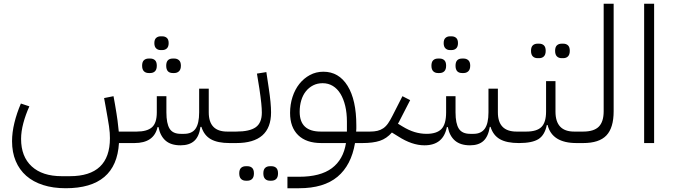

<svg xmlns="http://www.w3.org/2000/svg" viewBox="-20 -760 3576 1020"><path d="M939 12Q888 12 859.5 -13Q831 -38 822 -85H817Q798 0 694 0H612Q598 240 329 240Q262 240 209 223Q156 206 119.5 174Q83 142 63.5 95.5Q44 49 44 -10Q44 -56 56.5 -107.5Q69 -159 91 -210L136 -195Q116 -151 104 -106Q92 -61 92 -22Q92 72 148.5 124Q205 176 308 176H351Q564 176 564 -26Q564 -39 563 -54.5Q562 -70 559 -90Q556 -110 551.5 -135.5Q547 -161 541 -195L533 -239L583 -249L591 -205Q600 -153 604.5 -119Q609 -85 611 -61H706Q761 -61 787 -83.5Q813 -106 813 -163V-249H864V-163Q864 -104 881 -76.5Q898 -49 940 -49H958Q1000 -49 1019 -76.5Q1038 -104 1038 -163V-289H1089V-163Q1089 -61 1187 -61H1216V-16L1200 0Q1136 0 1100 -20.5Q1064 -41 1050 -86H1045Q1038 -35 1012 -11.5Q986 12 939 12ZM898 -372Q863 -372 863 -411Q863 -449 898 -449H906Q921 -449 931 -440Q941 -431 941 -411Q941 -391 931 -381.5Q921 -372 906 -372ZM770 -372Q754 -372 744.5 -381.5Q735 -391 735 -411Q735 -431 744.5 -440Q754 -449 770 -449H778Q794 -449 803.5 -440Q813 -431 813 -411Q813 -391 803.5 -381.5Q794 -372 778 -372ZM833 -494Q819 -494 809.5 -503Q800 -512 800 -531Q800 -550 809.5 -558.5Q819 -567 833 -567H842Q857 -567 866.5 -558.5Q876 -550 876 -531Q876 -512 866.5 -503Q857 -494 842 -494Z M1200 -45 1216 -61H1235Q1306 -61 1338.5 -84Q1371 -107 1371 -162Q1371 -182 1368 -212Q1365 -242 1358 -289L1345 -369L1395 -377L1407 -297Q1414 -251 1417 -219Q1420 -187 1420 -163Q1420 0 1235 0H1200ZM1414 200Q1398 200 1388.5 190.5Q1379 181 1379 161Q1379 141 1388.5 132Q1398 123 1414 123H1422Q1438 123 1447.5 132Q1457 141 1457 161Q1457 181 1447.5 190.5Q1438 200 1422 200ZM1286 200Q1270 200 1260.5 190.5Q1251 181 1251 161Q1251 141 1260.5 132Q1270 123 1286 123H1294Q1310 123 1319.5 132Q1329 141 1329 161Q1329 181 1319.5 190.5Q1310 200 1294 200Z M1507 179H1569Q1682 179 1743 133.5Q1804 88 1818 0H1687Q1607 0 1564 -42Q1521 -84 1521 -160Q1521 -205 1534 -245Q1547 -285 1570.5 -314.5Q1594 -344 1626.5 -361.5Q1659 -379 1698 -379Q1780 -379 1826.5 -304Q1873 -229 1873 -94Q1873 -85 1873 -77Q1873 -69 1872 -61H1921V-16L1905 0H1866Q1846 118 1773 179Q1700 240 1569 240H1507ZM1572 -166Q1572 -61 1684 -61H1823V-114Q1823 -160 1814 -197.5Q1805 -235 1788.5 -262Q1772 -289 1748 -303.5Q1724 -318 1694 -318Q1666 -318 1643.5 -306.5Q1621 -295 1605 -275Q1589 -255 1580.5 -227Q1572 -199 1572 -166Z M1905 -45 1921 -61H1946Q1968 -61 1985 -65Q2002 -69 2016 -78.5Q2030 -88 2041.5 -104.5Q2053 -121 2065 -145L2118 -249L2159 -228L2104 -121Q2102 -116 2099.5 -112Q2097 -108 2094 -103L2117 -89Q2151 -68 2182.5 -58.5Q2214 -49 2246 -49Q2300 -49 2325 -74.5Q2350 -100 2350 -163V-249H2400V-163Q2400 -104 2417.5 -76.5Q2435 -49 2478 -49H2496Q2536 -49 2555.5 -76.5Q2575 -104 2575 -163V-289H2625V-163Q2625 -61 2724 -61H2753V-16L2737 0Q2672 0 2636 -20.5Q2600 -41 2586 -86H2582Q2574 -35 2548.5 -11.5Q2523 12 2477 12Q2426 12 2397 -13Q2368 -38 2359 -85H2354Q2335 12 2235 12Q2169 12 2096 -35L2062 -56Q2034 -24 1998 -12Q1962 0 1905 0ZM2435 -372Q2400 -372 2400 -411Q2400 -449 2435 -449H2443Q2458 -449 2468 -440Q2478 -431 2478 -411Q2478 -391 2468 -381.5Q2458 -372 2443 -372ZM2307 -372Q2291 -372 2281.5 -381.5Q2272 -391 2272 -411Q2272 -431 2281.5 -440Q2291 -449 2307 -449H2315Q2331 -449 2340.5 -440Q2350 -431 2350 -411Q2350 -391 2340.5 -381.5Q2331 -372 2315 -372ZM2370 -494Q2356 -494 2346.5 -503Q2337 -512 2337 -531Q2337 -550 2346.5 -558.5Q2356 -567 2370 -567H2379Q2394 -567 2403.5 -558.5Q2413 -550 2413 -531Q2413 -512 2403.5 -503Q2394 -494 2379 -494Z M2737 -45 2753 -61H2776Q2832 -61 2856.5 -85.5Q2881 -110 2881 -167V-329H2931V-167Q2931 -61 3030 -61H3059V-16L3043 0Q2913 0 2889 -96H2885Q2874 -42 2840.5 -21Q2807 0 2737 0ZM2964 -451Q2948 -451 2938.5 -460.5Q2929 -470 2929 -490Q2929 -510 2938.5 -519Q2948 -528 2964 -528H2972Q2988 -528 2997.5 -519Q3007 -510 3007 -490Q3007 -470 2997.5 -460.5Q2988 -451 2972 -451ZM2836 -451Q2820 -451 2810.5 -460.5Q2801 -470 2801 -490Q2801 -510 2810.5 -519Q2820 -528 2836 -528H2844Q2860 -528 2869.5 -519Q2879 -510 2879 -490Q2879 -470 2869.5 -460.5Q2860 -451 2844 -451Z M3043 -45 3059 -61H3078Q3135 -61 3161 -87Q3187 -113 3187 -169V-740H3240V-169Q3240 -81 3201.5 -40.5Q3163 0 3078 0H3043Z M3402 -740H3455V0H3402Z"/></svg>

Font: IBM Plex Sans Arabic Light
Style: Regular
Weight: 300
Designer: Mike Abbink, Paul van der Laan, Pieter van Rosmalen, Wael Morcos, Khajak Apelian
Foundry: Bold Monday
Version: Version 1.2